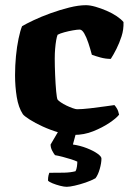

<svg xmlns="http://www.w3.org/2000/svg" viewBox="-20 -520 510 740"><path d="M265 0Q238 0 206 -9.5Q174 -19 144.5 -32.5Q115 -46 94 -59.5Q73 -73 68 -80Q51 -106 44.5 -146.5Q38 -187 38 -230Q38 -267 41.5 -303.5Q45 -340 51.5 -371Q58 -402 65 -419Q80 -428 109.5 -442Q139 -456 175 -469Q211 -482 247 -491Q283 -500 311 -500Q327 -500 348 -494Q369 -488 391 -478.5Q413 -469 430 -457.5Q447 -446 456 -435Q457 -406 448.5 -380Q440 -354 429 -332Q418 -310 407 -293Q387 -293 367 -298.5Q347 -304 334 -309Q328 -332 320.5 -354.5Q313 -377 304.5 -391.5Q296 -406 287 -406Q278 -406 261 -403Q244 -400 227.5 -395.5Q211 -391 202 -386Q199 -379 196.5 -364.5Q194 -350 192.5 -332Q191 -314 191 -295Q191 -266 192.5 -230.5Q194 -195 196.5 -168Q199 -141 202 -136Q205 -132 214.5 -125.5Q224 -119 236.5 -113Q249 -107 260.5 -103Q272 -99 277 -99Q296 -99 327 -102.5Q358 -106 385 -110Q412 -114 421 -115Q425 -111 430.5 -102Q436 -93 439 -78Q428 -64 401 -46Q374 -28 339 -14Q304 0 265 0ZM237 200Q227 200 211.5 196Q196 192 182.5 186.5Q169 181 165 176Q165 164 167 156Q169 148 170 146Q204 146 227.5 145.5Q251 145 271 140Q275 133 276.5 122Q278 111 278 103Q270 99 254.5 94Q239 89 221.5 84.5Q204 80 192 78Q187 72 181 60.5Q175 49 175 37Q185 20 197 -0.5Q209 -21 219 -37H281L261 37Q289 41 314.5 51Q340 61 355.5 72Q371 83 371 91Q371 108 364.5 131Q358 154 348 167Q332 176 310 183.5Q288 191 268 195.5Q248 200 237 200Z"/></svg>

Font: Texturina Medium 12pt ExtraBold
Style: Regular
Weight: 800
Version: Version 1.002